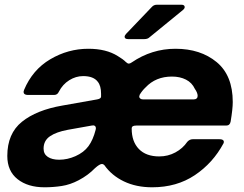

<svg xmlns="http://www.w3.org/2000/svg" viewBox="-20 -783 1036 815"><path d="M11 -121Q11 -216 73 -266Q135 -316 245 -335L392 -361Q409 -364 409 -373V-385Q409 -419 395 -436Q377 -460 333 -460Q302 -460 274 -442.5Q246 -425 230 -394Q224 -380 210 -380H97Q89 -380 84.5 -383.5Q80 -387 80 -393Q80 -395 82 -401Q118 -487 193.5 -531.5Q269 -576 355 -576Q431 -576 480 -545Q502 -532 514 -520Q521 -513 527 -513Q532 -513 539 -518Q624 -576 725 -576Q831 -576 899.5 -519.5Q968 -463 968 -350Q968 -321 959 -267Q956 -250 940 -250H558Q548 -250 543.5 -247Q539 -244 539 -237Q539 -182 569.5 -150.5Q600 -119 656 -119Q693 -119 724.5 -136Q756 -153 775 -181Q785 -192 798 -192H912Q923 -192 927.5 -187.5Q932 -183 929 -175Q884 -91 807 -39.5Q730 12 626 12Q558 12 506 -13Q454 -38 423 -82Q418 -87 413 -87Q403 -87 383 -69Q354 -39 314 -18Q278 1 242 6.5Q206 12 169 12Q98 12 54.5 -22.5Q11 -57 11 -121ZM802 -361Q810 -361 814.5 -365Q819 -369 819 -376Q819 -389 807 -406Q795 -432 769.5 -445Q744 -458 710 -458Q641 -458 598 -412Q584 -399 573 -381Q571 -375 571 -373Q571 -368 575.5 -364.5Q580 -361 588 -361ZM300 -120Q336 -136 355.5 -162.5Q375 -189 386 -232L387 -238Q387 -246 382 -249Q377 -252 369 -250L268 -232Q219 -223 192 -204.5Q165 -186 165 -152Q165 -129 183 -117Q201 -105 231 -105Q266 -105 300 -120ZM524 -617Q509 -617 509 -627Q509 -632 515 -639L625 -754Q633 -763 647 -763H749Q764 -763 764 -753Q764 -747 757 -741L615 -625Q607 -617 593 -617Z"/></svg>

Font: Open Sauce Two ExtraBold Italic
Style: Regular
Weight: 800
Italic angle: -10°
Designer: Alfredo Marco Pradil
Foundry: Creative Sauce Fz LLC
Version: Version 1.477